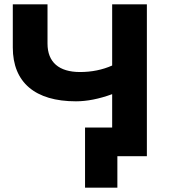

<svg xmlns="http://www.w3.org/2000/svg" viewBox="-20 -720 784 885"><path d="M497 -700V-418C452 -398 402 -388 349 -388C252 -388 199 -433 199 -519V-700H39V-501C39 -340 142 -253 330 -253C381 -253 437 -264 497 -286V-132H372V145H521V0H657V-700Z"/></svg>

Font: Talent SemiBold
Style: Bold
Weight: 700
Designer: Mike Powis
Version: Version 1.001;hotconv 1.0.109;makeotfexe 2.5.65596